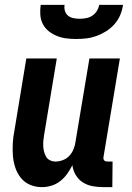

<svg xmlns="http://www.w3.org/2000/svg" viewBox="-20 -760 540 788"><path d="M152 8Q126 8 103.5 -1.5Q81 -11 66 -29.5Q51 -48 43 -71.5Q35 -95 33 -120.5Q31 -146 32.5 -172Q34 -198 39 -223L88 -520H213L161 -206Q159 -195 158 -183Q157 -171 157.5 -159.5Q158 -148 161 -137Q164 -126 169.5 -116.5Q175 -107 185.5 -102Q196 -97 208 -97Q223 -97 238.5 -103Q254 -109 265 -121Q276 -133 282 -148Q288 -163 290 -179L347 -520H472L405 -117Q404 -113 404.5 -109Q405 -105 407.5 -102Q410 -99 414 -98Q418 -97 422 -97H442L441 8H404Q381 8 359.5 4Q338 0 320 -11.5Q302 -23 291 -41.5Q280 -60 277 -82Q268 -64 256 -47Q244 -30 227.5 -17Q211 -4 191.5 2Q172 8 152 8ZM293 -600Q272 -600 252 -602.5Q232 -605 213.5 -612.5Q195 -620 180 -632Q165 -644 156 -661Q147 -678 145.5 -698.5Q144 -719 147 -740H245Q243 -727 246.5 -715Q250 -703 259.5 -695.5Q269 -688 281.5 -685.5Q294 -683 307 -683Q320 -683 333.5 -685.5Q347 -688 358.5 -695.5Q370 -703 377.5 -715Q385 -727 387 -740H485Q482 -719 473.5 -698.5Q465 -678 450 -661Q435 -644 416 -632Q397 -620 376.5 -612.5Q356 -605 335 -602.5Q314 -600 293 -600Z"/></svg>

Font: Iosevka Term Curly Extrabold
Style: Italic
Weight: 800
Italic angle: -9°
Designer: Belleve Invis
Foundry: Belleve Invis
Version: Version 32.3.0